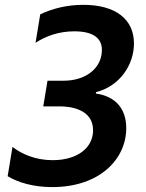

<svg xmlns="http://www.w3.org/2000/svg" viewBox="-20 -757 598 787"><path d="M193.9 9.9C389.6 9.9 497.5 -105.8 497.5 -231.5C497.5 -311.1 453.8 -362.2 372.9 -373.6L373.6 -379.3C470.2 -403.4 529.1 -490.8 529.1 -578.8C529.1 -677.9 454.2 -737.2 321.4 -737.2C255.7 -737.2 195.3 -722.3 144.9 -698.2L125.7 -581.7C169 -609.7 221.9 -628.6 284.8 -628.6C367.2 -628.6 400.9 -596.6 397.4 -545.5C394.2 -479 334.5 -426.1 240.1 -426.1H174.7L157.3 -321H224.8C264.9 -321 361.5 -311.4 361.5 -223C361.5 -150.6 296.5 -100.5 196 -100.5C125 -100.5 69.6 -125.4 31.2 -154.8L11.4 -34.8C52.2 -9.9 115.1 9.9 193.9 9.9Z"/></svg>

Font: TID UI Semi Bold
Style: Italic
Weight: 600
Italic angle: -9.39999°
Designer: The TID Project Authors
Foundry: Bakken & Bæck
Version: Version 1.001;hotconv 1.0.109;makeotfexe 2.5.65596